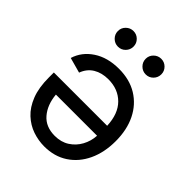

<svg xmlns="http://www.w3.org/2000/svg" viewBox="-211 -874 1005 1005"><g transform="rotate(45 291.5 -372.0)"><path d="M276.4 -557.6Q355.5 -557.6 412.8 -522.5Q470.2 -487.3 501.2 -424.3Q532.2 -361.3 532.2 -277.3Q532.2 -193.8 502 -129.6Q471.7 -65.4 416.5 -29.3Q361.3 6.8 286.6 6.8Q243.2 6.8 200.9 -7.6Q158.7 -22 124.3 -54Q89.8 -85.9 69.3 -138.2Q48.8 -190.4 48.8 -266.1V-302.7H443.4Q439.9 -388.2 394.3 -433.8Q348.6 -479.5 275.9 -479.5Q227.5 -479.5 192.9 -458.5Q158.2 -437.5 142.6 -395.5L57.6 -418.9Q76.7 -481 134.5 -519.3Q192.4 -557.6 276.4 -557.6ZM442.9 -228.5H138.2Q144.5 -158.7 181.9 -115Q219.2 -71.3 286.6 -71.3Q333.5 -71.3 367.4 -93.3Q401.4 -115.2 420.9 -150.9Q440.4 -186.5 442.9 -228.5ZM190.4 -635.3Q166.5 -635.3 149.4 -652.3Q132.3 -669.4 132.3 -693.4Q132.3 -717.3 149.4 -734.1Q166.5 -751 190.4 -751Q214.4 -751 231.2 -734.1Q248 -717.3 248 -693.4Q248 -669.4 231.2 -652.3Q214.4 -635.3 190.4 -635.3ZM396 -635.3Q372.1 -635.3 355 -652.3Q337.9 -669.4 337.9 -693.4Q337.9 -717.3 355 -734.1Q372.1 -751 396 -751Q419.9 -751 436.8 -734.1Q453.6 -717.3 453.6 -693.4Q453.6 -669.4 436.8 -652.3Q419.9 -635.3 396 -635.3Z"/></g></svg>

Font: Inter-Regular
Style: Regular
Weight: 400
Designer: Rasmus Andersson
Foundry: rsms
Version: Version 4.000;git-a52131595